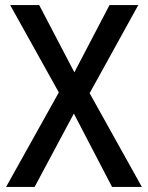

<svg xmlns="http://www.w3.org/2000/svg" viewBox="-20 -734 581 754"><path d="M537 0H420L270 -288L116 0H4L211 -371L20 -714H134L272 -450L410 -714H523L332 -368Z"/></svg>

Font: Noto Sans Georgian SemiCondensed Medium
Style: Regular
Weight: 500
Width: 4
Designer: Monotype Design Team, Akaki Razmadze
Foundry: Google LLC
Version: Version 2.005; ttfautohint (v1.8.4.7-5d5b)